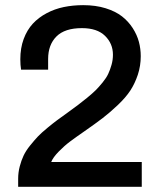

<svg xmlns="http://www.w3.org/2000/svg" viewBox="-20 -718 611 738"><path d="M49.8 0V-30.8Q49.8 -55.2 55.9 -78.4Q62 -101.6 70.8 -120.1Q79.6 -138.7 95.9 -158.9Q112.3 -179.2 125.7 -193.4Q139.2 -207.5 162.4 -226.6Q185.5 -245.6 200.4 -256.6Q215.3 -267.6 241.2 -286.1Q266.1 -304.2 279.8 -314.5Q293.5 -324.7 314.7 -342Q335.9 -359.4 347.9 -371.3Q359.9 -383.3 374.3 -400.9Q388.7 -418.5 396 -434.1Q403.3 -449.7 408.7 -468.8Q414.1 -487.8 414.1 -507.8Q414.1 -550.3 383.8 -580.1Q353.5 -609.9 294.9 -609.9Q229 -609.9 197 -577.9Q165 -545.9 165 -491.2V-450.2H61Q58.1 -467.8 58.1 -490.2Q58.1 -533.2 71 -568.1Q84 -603 106.2 -627Q128.4 -650.9 159.2 -667.2Q189.9 -683.6 225.1 -690.9Q260.3 -698.2 299.8 -698.2Q347.7 -698.2 386 -686.3Q424.3 -674.3 449 -655Q473.6 -635.7 490.2 -609.9Q506.8 -584 513.9 -557.1Q521 -530.3 521 -502Q521 -464.8 509.8 -430.9Q498.5 -397 481 -370.1Q463.4 -343.3 433.3 -314.7Q403.3 -286.1 375 -264.4Q346.7 -242.7 305.2 -213.9Q270.5 -189.9 249 -173.8Q227.5 -157.7 205.6 -135.3Q183.6 -112.8 176.8 -95.2H524.9V0Z"/></svg>

Font: Archivo Medium
Style: Regular
Weight: 500
Designer: Hector Gatti
Foundry: Omnibus-Type
Version: Version 2.001